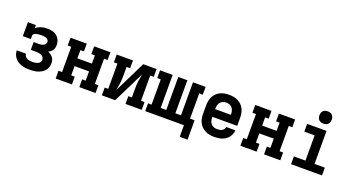

<svg xmlns="http://www.w3.org/2000/svg" viewBox="-55 -1476 4310 2344"><g transform="rotate(20 2100.0 -304.5)"><path d="M302 8Q276 8 249.5 5Q223 2 198 -6.5Q173 -15 150.5 -29Q128 -43 111.5 -63.5Q95 -84 86 -109.5Q77 -135 77 -161H196Q196 -144 207 -129Q218 -114 233.5 -106Q249 -98 267 -95.5Q285 -93 302 -93Q314 -93 325.5 -94Q337 -95 348.5 -97.5Q360 -100 371 -104.5Q382 -109 391 -116.5Q400 -124 405 -135Q410 -146 410 -157Q410 -157 410 -157Q410 -157 410 -157Q410 -169 405 -180.5Q400 -192 391 -200Q382 -208 371 -213Q360 -218 348 -220.5Q336 -223 324 -224Q312 -225 300 -225H236V-326H300Q315 -326 330.5 -328Q346 -330 360 -336.5Q374 -343 384 -355.5Q394 -368 394 -383Q394 -393 389.5 -402.5Q385 -412 376.5 -418.5Q368 -425 358.5 -428.5Q349 -432 338.5 -434Q328 -436 318 -436.5Q308 -437 297 -437Q287 -437 276.5 -436.5Q266 -436 256 -434.5Q246 -433 235.5 -431Q225 -429 215.5 -424.5Q206 -420 198.5 -412Q191 -404 191 -394V-349H87V-530H191V-489Q205 -503 223 -512.5Q241 -522 260 -528Q279 -534 299 -536Q319 -538 339 -538Q361 -538 382.5 -535Q404 -532 424.5 -524Q445 -516 462 -502Q479 -488 490.5 -469.5Q502 -451 507.5 -429.5Q513 -408 513 -387Q513 -369 509 -352Q505 -335 495.5 -320.5Q486 -306 472 -295.5Q458 -285 443 -277Q461 -269 477.5 -257.5Q494 -246 506.5 -230.5Q519 -215 524 -195Q529 -175 529 -155Q529 -129 520.5 -104Q512 -79 494.5 -59Q477 -39 454 -26Q431 -13 406 -5Q381 3 355 5.5Q329 8 302 8Z M641 0V-101H687V-429H641V-530H852V-429H806V-322H994V-429H948V-530H1159V-429H1113V-101H1159V0H948V-101H994V-221H806V-101H852V0Z M1241 0V-101H1287V-429H1241V-530H1452V-429H1406V-318Q1406 -293 1405 -268.5Q1404 -244 1400.5 -219Q1397 -194 1392.5 -169.5Q1388 -145 1384 -121L1586 -530H1759V-429H1713V-101H1759V0H1548V-101H1594V-212Q1594 -237 1595 -261.5Q1596 -286 1599.5 -311Q1603 -336 1607.5 -360.5Q1612 -385 1616 -409L1414 0Z M2307 151V0H1804V-101H1850V-429H1804V-530H1968V-101H2041V-530H2159V-101H2232V-530H2396V-429H2350V-101H2409V151Z M2703 8Q2673 8 2643.5 3Q2614 -2 2587.5 -15Q2561 -28 2539 -48.5Q2517 -69 2503.5 -95.5Q2490 -122 2484.5 -151Q2479 -180 2479 -210V-320Q2479 -349 2484.5 -378.5Q2490 -408 2503 -434Q2516 -460 2537.5 -481Q2559 -502 2585.5 -515Q2612 -528 2641.5 -533Q2671 -538 2700 -538Q2729 -538 2758.5 -533Q2788 -528 2814.5 -515Q2841 -502 2862.5 -481Q2884 -460 2897 -434Q2910 -408 2915.5 -378.5Q2921 -349 2921 -320V-215H2598V-210Q2598 -188 2603.5 -165.5Q2609 -143 2623 -126Q2637 -109 2658.5 -101Q2680 -93 2703 -93Q2719 -93 2735 -95.5Q2751 -98 2765 -105.5Q2779 -113 2789 -126.5Q2799 -140 2800 -156H2919Q2917 -131 2908 -107Q2899 -83 2883.5 -63Q2868 -43 2847 -29Q2826 -15 2802 -6.5Q2778 2 2753 5Q2728 8 2703 8ZM2598 -315H2802V-320Q2802 -342 2797 -364Q2792 -386 2778 -403Q2764 -420 2743 -428.5Q2722 -437 2700 -437Q2678 -437 2657 -428.5Q2636 -420 2622 -403Q2608 -386 2603 -364Q2598 -342 2598 -320Z M3041 0V-101H3087V-429H3041V-530H3252V-429H3206V-322H3394V-429H3348V-530H3559V-429H3513V-101H3559V0H3348V-101H3394V-221H3206V-101H3252V0Z M3699 0V-101H3849V-429H3715V-530H3967V-101H4101V0ZM3900 -600Q3884 -600 3868 -605Q3852 -610 3841 -621Q3830 -632 3825 -648Q3820 -664 3820 -680Q3820 -696 3825 -712Q3830 -728 3841 -739Q3852 -750 3868 -755Q3884 -760 3900 -760Q3916 -760 3932 -755Q3948 -750 3959 -739Q3970 -728 3975 -712Q3980 -696 3980 -680Q3980 -664 3975 -648Q3970 -632 3959 -621Q3948 -610 3932 -605Q3916 -600 3900 -600Z"/></g></svg>

Font: Iosevka Slab Extended
Style: Bold
Weight: 700
Width: 7
Monospace: yes
Designer: Belleve Invis
Foundry: Belleve Invis
Version: Version 11.1.0; ttfautohint (v1.8.3)